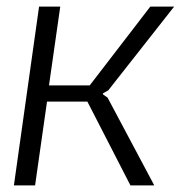

<svg xmlns="http://www.w3.org/2000/svg" viewBox="-20 -560 546 580"><path d="M98 -540H162L128 -302H251L434 -540H506L307 -287L291 -278V-275L305 -265L446 0H374L244 -253H122L86 0H22Z"/></svg>

Font: Plata Sans Light
Style: Italic
Weight: 300
Italic angle: -8°
Designer: Pablo Impallari, Andres Torresi, & Cristiano Sobral
Foundry: Pablo Impallari, Andres Torresi, & Cristiano Sobral
Version: Version 1.00;December 28, 2019;FontCreator 12.0.0.2547 64-bi